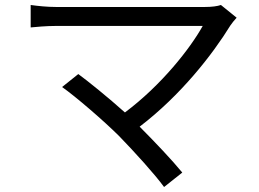

<svg xmlns="http://www.w3.org/2000/svg" viewBox="-20 -705 1040 770"><path d="M458 -159C521 -94 601 -6 638 45L711 -13C671 -62 600 -137 540 -197C705 -323 832 -486 904 -603C910 -612 919 -623 929 -634L866 -685C852 -680 829 -677 801 -677C701 -677 256 -677 205 -677C170 -677 131 -681 103 -685V-595C123 -597 166 -601 205 -601C263 -601 704 -601 793 -601C743 -511 628 -364 481 -254C413 -315 331 -381 294 -408L229 -356C282 -319 398 -219 458 -159Z"/></svg>

Font: Noto Sans CJK JP
Style: Regular
Weight: 400
Designer: Ryoko NISHIZUKA 西塚涼子 (kana, bopomofo & ideographs); Paul D. Hunt (Latin, Greek & Cyrillic); Sandoll Communications 산돌커뮤니
Foundry: Adobe
Version: Version 2.004;hotconv 1.0.118;makeotfexe 2.5.65603